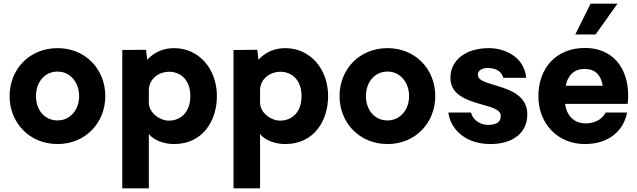

<svg xmlns="http://www.w3.org/2000/svg" viewBox="-20 -771 3456 1041"><path d="M292 10C443 10 551 -105 551 -250C551 -396 443 -510 292 -510C140 -510 32 -396 32 -250C32 -105 140 10 292 10ZM292 -118C221 -118 175 -176 175 -250C175 -324 221 -383 292 -383C361 -383 409 -324 409 -250C409 -176 361 -118 292 -118Z M924 10C1080 10 1156 -117 1156 -250C1156 -396 1060 -510 924 -510C864 -510 815 -487 778 -447L772 -501L643 -500V250H787V-44C815 -10 868 10 924 10ZM895 -382C965 -382 1012 -332 1012 -250C1012 -168 965 -117 895 -117C846 -117 787 -160 787 -214V-281C787 -347 846 -382 895 -382Z M1527 10C1683 10 1759 -117 1759 -250C1759 -396 1663 -510 1527 -510C1467 -510 1418 -487 1381 -447L1375 -501L1246 -500V250H1390V-44C1418 -10 1471 10 1527 10ZM1498 -382C1568 -382 1615 -332 1615 -250C1615 -168 1568 -117 1498 -117C1449 -117 1390 -160 1390 -214V-281C1390 -347 1449 -382 1498 -382Z M2081 10C2232 10 2340 -105 2340 -250C2340 -396 2232 -510 2081 -510C1929 -510 1821 -396 1821 -250C1821 -105 1929 10 2081 10ZM2081 -118C2010 -118 1964 -176 1964 -250C1964 -324 2010 -383 2081 -383C2150 -383 2198 -324 2198 -250C2198 -176 2150 -118 2081 -118Z M2639 10C2761 10 2839 -51 2839 -150C2839 -248 2755 -281 2680 -304C2621 -323 2571 -332 2571 -366C2571 -391 2597 -405 2635 -402C2676 -399 2701 -379 2709 -349H2833C2823 -461 2719 -510 2631 -510C2505 -510 2422 -445 2422 -349C2422 -255 2514 -227 2591 -205C2647 -189 2695 -177 2695 -143C2695 -115 2681 -97 2634 -94C2591 -91 2545 -115 2534 -161H2411C2420 -80 2494 10 2639 10Z M3328 -751H3182L3099 -584H3209ZM3386 -251C3386 -409 3297 -511 3152 -511C2992 -511 2899 -398 2899 -250C2899 -101 3003 10 3151 10C3288 10 3363 -69 3380 -161H3264C3240 -115 3192 -102 3155 -102C3095 -102 3052 -142 3044 -208H3383C3385 -223 3386 -237 3386 -251ZM3047 -306C3059 -361 3090 -397 3150 -397C3208 -397 3238 -364 3248 -306Z"/></svg>

Font: Oakes Bold
Style: Regular
Weight: 700
Designer: Samuel Oakes
Foundry: Samuel Oakes
Version: Version 1.003;PS 001.003;hotconv 1.0.88;makeotf.lib2.5.64775